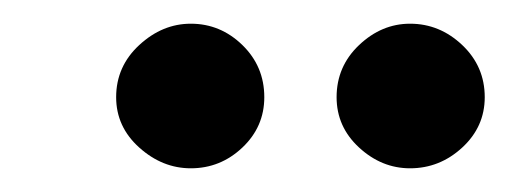

<svg xmlns="http://www.w3.org/2000/svg" viewBox="-20 -726 429 162"><path d="M326 -584Q302 -584 283 -601.5Q264 -619 264 -644Q264 -670 283 -688Q302 -706 326 -706Q351 -706 370 -688Q389 -670 389 -644Q389 -619 370 -601.5Q351 -584 326 -584ZM141 -584Q117 -584 97.5 -601.5Q78 -619 78 -644Q78 -670 97.5 -688Q117 -706 141 -706Q166 -706 184.5 -688Q203 -670 203 -644Q203 -619 184.5 -601.5Q166 -584 141 -584Z"/></svg>

Font: Manuale Medium
Style: Italic
Weight: 500
Italic angle: -11°
Version: Version 1.002